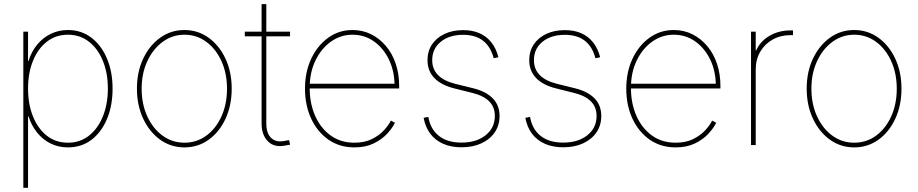

<svg xmlns="http://www.w3.org/2000/svg" viewBox="-20 -692 4379 916"><path d="M91.3 204.1V-541H113.8V-401.4H116.2Q129.9 -445.8 157.2 -479Q184.6 -512.2 222.2 -530.5Q259.8 -548.8 304.2 -548.8Q368.2 -548.8 416 -512.2Q463.9 -475.6 490.5 -412.4Q517.1 -349.1 517.1 -269Q517.1 -188.5 490.7 -125Q464.4 -61.5 416.5 -25.1Q368.7 11.2 304.2 11.2Q259.3 11.2 221.9 -7.1Q184.6 -25.4 157.5 -58.8Q130.4 -92.3 116.2 -136.7H113.8V204.1ZM304.2 -11.2Q361.8 -11.2 404.5 -44.9Q447.3 -78.6 470.9 -137Q494.6 -195.3 494.6 -269Q494.6 -343.3 470.9 -401.4Q447.3 -459.5 404.5 -492.9Q361.8 -526.4 304.2 -526.4Q246.1 -526.4 203.4 -492.9Q160.6 -459.5 137.2 -401.4Q113.8 -343.3 113.8 -269Q113.8 -195.3 137.2 -137Q160.6 -78.6 203.1 -44.9Q245.6 -11.2 304.2 -11.2Z M859.9 11.2Q795.4 11.2 744.1 -25.6Q692.9 -62.5 663.1 -126Q633.3 -189.5 633.3 -269Q633.3 -349.1 663.1 -412.1Q692.9 -475.1 744.1 -512Q795.4 -548.8 859.9 -548.8Q924.3 -548.8 975.3 -512Q1026.4 -475.1 1055.9 -411.9Q1085.4 -348.6 1085.4 -269Q1085.4 -189.5 1056.2 -126Q1026.9 -62.5 975.8 -25.6Q924.8 11.2 859.9 11.2ZM859.9 -11.2Q918.5 -11.2 964.4 -44.9Q1010.3 -78.6 1036.6 -137Q1063 -195.3 1063 -269Q1063 -342.3 1036.4 -400.6Q1009.8 -459 963.9 -492.7Q918 -526.4 859.9 -526.4Q802.2 -526.4 756.1 -492.4Q710 -458.5 682.9 -400.4Q655.8 -342.3 655.8 -269Q655.8 -195.3 682.6 -137Q709.5 -78.6 755.6 -44.9Q801.8 -11.2 859.9 -11.2Z M1363.8 -541V-518.6H1147.9V-541ZM1228 -672.4H1250.5V-103Q1250.5 -55.7 1274.2 -33.4Q1297.9 -11.2 1339.4 -20Q1344.2 -21 1349.4 -22Q1354.5 -22.9 1359.4 -23.4L1363.8 -1.5Q1358.9 -1 1353.3 0Q1347.7 1 1342.3 2Q1289.1 13.2 1258.5 -17.3Q1228 -47.9 1228 -103Z M1670.9 11.2Q1600.1 11.2 1547.1 -25.6Q1494.1 -62.5 1464.6 -126Q1435.1 -189.5 1435.1 -269Q1435.1 -348.6 1464.8 -411.9Q1494.6 -475.1 1545.9 -512Q1597.2 -548.8 1661.6 -548.8Q1710 -548.8 1750.5 -528.6Q1791 -508.3 1821.3 -472.4Q1851.6 -436.5 1867.9 -387.9Q1884.3 -339.4 1884.3 -282.7V-270H1446.8V-292.5H1871.6L1862.3 -283.7Q1862.3 -351.6 1836.2 -406.5Q1810.1 -461.4 1764.9 -493.9Q1719.7 -526.4 1661.6 -526.4Q1605 -526.4 1558.6 -493.2Q1512.2 -460 1484.9 -403.1Q1457.5 -346.2 1457.5 -274.4V-271.5Q1457.5 -199.7 1482.9 -140.9Q1508.3 -82 1556.2 -46.6Q1604 -11.2 1670.9 -11.2Q1720.2 -11.2 1755.4 -29.1Q1790.5 -46.9 1812.7 -71.5Q1835 -96.2 1844.7 -116.7L1864.3 -106.4Q1852.1 -81.1 1826.7 -53.7Q1801.3 -26.4 1762.5 -7.6Q1723.6 11.2 1670.9 11.2Z M2181.6 10.7Q2131.8 10.7 2094 -6.1Q2056.2 -22.9 2032.7 -54.2Q2009.3 -85.4 2001 -129.9L2023.4 -134.3Q2033.7 -75.2 2074.2 -43.5Q2114.7 -11.7 2181.6 -11.7Q2252.9 -11.7 2296.9 -46.9Q2340.8 -82 2340.8 -138.7Q2340.8 -181.2 2314 -208.3Q2287.1 -235.4 2234.4 -248.5L2148.4 -270Q2085 -285.6 2052.2 -319.8Q2019.5 -354 2019.5 -404.8Q2019.5 -447.8 2041 -480Q2062.5 -512.2 2101.1 -530.3Q2139.6 -548.3 2189.5 -548.3Q2233.4 -548.3 2266.8 -533.9Q2300.3 -519.5 2323.5 -490.7Q2346.7 -461.9 2357.9 -418.9L2335.4 -414.1Q2320.8 -469.7 2284.4 -497.8Q2248 -525.9 2189.5 -525.9Q2123.5 -525.9 2082.8 -492.7Q2042 -459.5 2042 -404.8Q2042 -362.3 2069.6 -334Q2097.2 -305.7 2152.3 -292L2239.3 -270.5Q2299.3 -255.4 2331.3 -222.4Q2363.3 -189.5 2363.3 -138.7Q2363.3 -94.2 2340.3 -60.5Q2317.4 -26.9 2276.4 -8.1Q2235.4 10.7 2181.6 10.7Z M2667 10.7Q2617.2 10.7 2579.3 -6.1Q2541.5 -22.9 2518.1 -54.2Q2494.6 -85.4 2486.3 -129.9L2508.8 -134.3Q2519 -75.2 2559.6 -43.5Q2600.1 -11.7 2667 -11.7Q2738.3 -11.7 2782.2 -46.9Q2826.2 -82 2826.2 -138.7Q2826.2 -181.2 2799.3 -208.3Q2772.5 -235.4 2719.7 -248.5L2633.8 -270Q2570.3 -285.6 2537.6 -319.8Q2504.9 -354 2504.9 -404.8Q2504.9 -447.8 2526.4 -480Q2547.9 -512.2 2586.4 -530.3Q2625 -548.3 2674.8 -548.3Q2718.8 -548.3 2752.2 -533.9Q2785.6 -519.5 2808.8 -490.7Q2832 -461.9 2843.3 -418.9L2820.8 -414.1Q2806.2 -469.7 2769.8 -497.8Q2733.4 -525.9 2674.8 -525.9Q2608.9 -525.9 2568.1 -492.7Q2527.3 -459.5 2527.3 -404.8Q2527.3 -362.3 2554.9 -334Q2582.5 -305.7 2637.7 -292L2724.6 -270.5Q2784.7 -255.4 2816.7 -222.4Q2848.6 -189.5 2848.6 -138.7Q2848.6 -94.2 2825.7 -60.5Q2802.7 -26.9 2761.7 -8.1Q2720.7 10.7 2667 10.7Z M3203.6 11.2Q3132.8 11.2 3079.8 -25.6Q3026.9 -62.5 2997.3 -126Q2967.8 -189.5 2967.8 -269Q2967.8 -348.6 2997.6 -411.9Q3027.3 -475.1 3078.6 -512Q3129.9 -548.8 3194.3 -548.8Q3242.7 -548.8 3283.2 -528.6Q3323.7 -508.3 3354 -472.4Q3384.3 -436.5 3400.6 -387.9Q3417 -339.4 3417 -282.7V-270H2979.5V-292.5H3404.3L3395 -283.7Q3395 -351.6 3368.9 -406.5Q3342.8 -461.4 3297.6 -493.9Q3252.4 -526.4 3194.3 -526.4Q3137.7 -526.4 3091.3 -493.2Q3044.9 -460 3017.6 -403.1Q2990.2 -346.2 2990.2 -274.4V-271.5Q2990.2 -199.7 3015.6 -140.9Q3041 -82 3088.9 -46.6Q3136.7 -11.2 3203.6 -11.2Q3252.9 -11.2 3288.1 -29.1Q3323.2 -46.9 3345.5 -71.5Q3367.7 -96.2 3377.4 -116.7L3397 -106.4Q3384.8 -81.1 3359.4 -53.7Q3334 -26.4 3295.2 -7.6Q3256.3 11.2 3203.6 11.2Z M3563 0V-541H3585.4V-452.1H3587.9Q3607.4 -495.6 3651.4 -521.2Q3695.3 -546.9 3751.5 -546.9Q3755.9 -546.9 3757.3 -546.9Q3758.8 -546.9 3763.2 -546.9V-524.4Q3760.7 -524.4 3758.3 -524.4Q3755.9 -524.4 3751.5 -524.4Q3703.6 -524.4 3666 -503.2Q3628.4 -481.9 3606.9 -445.1Q3585.4 -408.2 3585.4 -360.4V0Z M4055.2 11.2Q3990.7 11.2 3939.5 -25.6Q3888.2 -62.5 3858.4 -126Q3828.6 -189.5 3828.6 -269Q3828.6 -349.1 3858.4 -412.1Q3888.2 -475.1 3939.5 -512Q3990.7 -548.8 4055.2 -548.8Q4119.6 -548.8 4170.7 -512Q4221.7 -475.1 4251.2 -411.9Q4280.8 -348.6 4280.8 -269Q4280.8 -189.5 4251.5 -126Q4222.2 -62.5 4171.1 -25.6Q4120.1 11.2 4055.2 11.2ZM4055.2 -11.2Q4113.8 -11.2 4159.7 -44.9Q4205.6 -78.6 4231.9 -137Q4258.3 -195.3 4258.3 -269Q4258.3 -342.3 4231.7 -400.6Q4205.1 -459 4159.2 -492.7Q4113.3 -526.4 4055.2 -526.4Q3997.6 -526.4 3951.4 -492.4Q3905.3 -458.5 3878.2 -400.4Q3851.1 -342.3 3851.1 -269Q3851.1 -195.3 3877.9 -137Q3904.8 -78.6 3950.9 -44.9Q3997.1 -11.2 4055.2 -11.2Z"/></svg>

Font: Inter 17pt Thin
Style: Regular
Weight: 250
Version: Version 4.001;git-66647c0bb